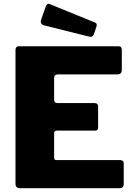

<svg xmlns="http://www.w3.org/2000/svg" viewBox="-20 -984 703 1004"><path d="M61 -721Q61 -742 78 -742H601Q617 -742 617 -723V-619Q617 -595 594 -595H284Q263 -595 263 -577V-464Q263 -445 279 -445H474Q493 -445 493 -427V-316Q493 -310 489.5 -305.5Q486 -301 477 -301H278Q263 -301 263 -287V-160Q263 -147 274 -147H607Q627 -147 627 -130V-20Q627 -12 622 -6Q617 0 606 0H85Q61 0 61 -23V-721ZM220 -952Q227 -968 239 -963L477 -866Q490 -861 484 -844L471 -805Q467 -796 461.5 -793Q456 -790 444 -793L212 -851Q187 -858 195 -881Z"/></svg>

Font: Libre Franklin Thin ExtraBold
Style: Regular
Weight: 800
Version: Version 3.000